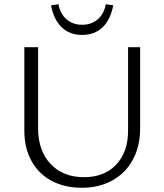

<svg xmlns="http://www.w3.org/2000/svg" viewBox="-20 -881 775 907"><path d="M95 -263V-658H160V-275Q160 -169 219 -106.5Q278 -44 377 -44Q473 -44 529 -103.5Q585 -163 585 -264V-658H642V-274Q642 -190 607.5 -126.5Q573 -63 510.5 -28.5Q448 6 366 6Q285 6 223.5 -27Q162 -60 128.5 -121Q95 -182 95 -263ZM221 -856 256 -861Q265 -815 294.5 -789.5Q324 -764 368 -764Q412 -764 441.5 -789.5Q471 -815 480 -861L515 -856Q502 -788 464.5 -752Q427 -716 368 -716Q309 -716 271.5 -752Q234 -788 221 -856Z"/></svg>

Font: Ysabeau Semilight
Style: Regular
Weight: 300
Designer: Christian Thalmann (Catharsis Fonts)
Version: Version 0.003